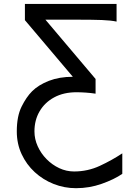

<svg xmlns="http://www.w3.org/2000/svg" viewBox="-20 -733 674 982"><path d="M107.4 -712.9H576.2V-622.6Q546.9 -628.9 501.2 -630.6Q455.6 -632.3 383.3 -632.3H212.4L468.8 -329.1V-253.9Q443.4 -257.8 417.7 -259.5Q392.1 -261.2 371.1 -261.2Q305.7 -261.2 257.3 -235.1Q209 -209 182.6 -163.8Q156.2 -118.7 156.2 -61Q156.2 -21.5 172.9 15.1Q189.5 51.8 218 80.8Q246.6 109.9 283 127Q319.3 144 358.9 144Q428.7 144 490.7 115.2Q552.7 86.4 605.5 51.3V156.2Q564 184.6 500.7 207Q437.5 229.5 368.7 229.5Q309.1 229.5 254.6 208Q200.2 186.5 157.7 147.5Q115.2 108.4 90.6 55.4Q65.9 2.4 65.9 -61Q65.9 -138.2 90.3 -187.5Q114.7 -236.8 144 -266.1Q176.8 -298.8 230.2 -319.6Q283.7 -340.3 352.5 -340.3L107.4 -629.9Z"/></svg>

Font: Andika LitF DSA DSG
Style: Regular
Weight: 400
Designer: Victor Gaultney, Annie Olsen, Julie Remington, Don Collingsworth, Eric Hays, Becca Hirsbrunner
Foundry: SIL International
Version: Version 6.200 ; LitF DSA DSG; ttfautohint (v1.8.3.10-c5d8)